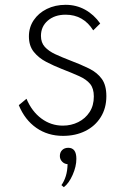

<svg xmlns="http://www.w3.org/2000/svg" viewBox="-20 -548 532 797"><path d="M241.5 16Q178.5 16 130.8 -17.2Q83 -50.5 58 -111.5L90 -138Q112 -85.5 151.8 -56Q191.5 -26.5 241 -26.5Q275.5 -26.5 305 -41.2Q334.5 -56 352 -83Q369.5 -110 369.5 -147.5Q369.5 -181 354 -199.8Q338.5 -218.5 308.5 -232Q278.5 -245.5 236 -262Q203 -275 171.8 -291.2Q140.5 -307.5 120.2 -332.8Q100 -358 100 -397Q100 -434.5 119.8 -464Q139.5 -493.5 174.2 -510.8Q209 -528 252.5 -528Q296.5 -528 333.2 -507.8Q370 -487.5 396 -450.5L367 -422Q326 -487 252.5 -487Q207 -487 178.5 -462.5Q150 -438 150 -399Q150 -371 166.2 -353.2Q182.5 -335.5 209.5 -323Q236.5 -310.5 269 -298Q315.5 -280.5 349.8 -263.5Q384 -246.5 402.8 -220.2Q421.5 -194 421.5 -149Q421.5 -99 398.2 -61.8Q375 -24.5 334.2 -4.2Q293.5 16 241.5 16ZM245 229 235 220.5Q246.5 204.5 253.2 182.8Q260 161 260.5 133.5Q247 132.5 237.8 122.8Q228.5 113 228.5 99.5Q228.5 84.5 238 75Q247.5 65.5 263.5 65.5Q280 65.5 288.5 76.8Q297 88 297 111.5Q297 143 281.5 178Q266 213 245 229Z"/></svg>

Font: Spartan Thin Light
Style: Regular
Weight: 300
Version: Version 1.004